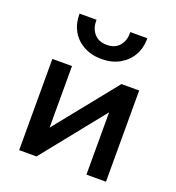

<svg xmlns="http://www.w3.org/2000/svg" viewBox="-137 -869 898 979"><g transform="rotate(20 312.0 -380.0)"><path d="M76.5 0V-495H183V-161L451.5 -495H547.5V0H441.5V-338L170.5 0ZM312 -580Q256.5 -580 214.5 -603Q172.5 -626 150.2 -665.2Q128 -704.5 128 -753Q128 -756.5 128 -759.5H220Q220 -756 220 -753Q220 -711.5 244.2 -684.2Q268.5 -657 312 -657Q355.5 -657 379.2 -684Q403 -711 403 -751.5Q403 -755.5 403 -759.5H495.5Q495.5 -757.5 495.5 -755Q495.5 -706 472.8 -666.2Q450 -626.5 408.2 -603.2Q366.5 -580 312 -580Z"/></g></svg>

Font: Geologica EX
Style: Regular
Weight: 400
Designer: Sindre Bremnes, Frode Helland
Foundry: Monokrom Skriftforlag AS
Version: Version 1.010;gftools[0.9.28]